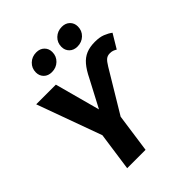

<svg xmlns="http://www.w3.org/2000/svg" viewBox="-251 -1071 1216 1216"><g transform="rotate(-45 357.0 -463.0)"><path d="M310.3 -389.6 406.3 -572Q431.2 -622.7 457 -653Q482.7 -683.3 515.8 -697Q549 -710.8 594.7 -710.8Q636.5 -710.8 664.8 -699.6Q693.1 -688.4 714.3 -672.3L657.7 -578Q647.3 -584.4 636.4 -588.5Q625.5 -592.5 610.1 -592.5Q589.3 -592.5 575.3 -581.3Q561.2 -570.1 543.2 -540L374.6 -259.8L337.9 0H173.3L210 -258.8L52 -693.6H228.1ZM267 -767Q233.5 -767 213.3 -787Q193.1 -807 193.1 -837.5Q193.1 -875.6 219.6 -900.9Q246 -926.2 284.8 -926.2Q318.2 -926.2 338.4 -906.1Q358.6 -886.1 358.6 -855.7Q358.6 -817.6 332.1 -792.3Q305.7 -767 267 -767ZM495.8 -767Q462.4 -767 442.2 -787Q422 -807 422 -837.5Q422 -875.6 448.4 -900.9Q474.9 -926.2 513.6 -926.2Q547 -926.2 567.2 -906.1Q587.4 -886.1 587.4 -855.7Q587.4 -817.6 560.9 -792.3Q534.5 -767 495.8 -767Z"/></g></svg>

Font: Fira Sans Variable
Style: Italic
Weight: 397
Italic angle: -8°
Designer: Carrois Corporate & Edenspiekermann AG
Foundry: Carrois Corporate GbR & Edenspiekermann AG
Version: Version 4.202